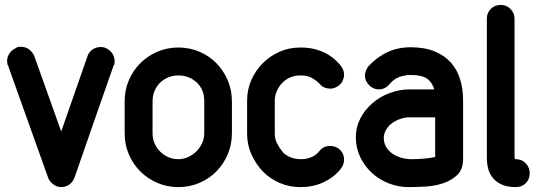

<svg xmlns="http://www.w3.org/2000/svg" viewBox="-20 -754 2206 784"><path d="M337 -524Q343 -542 358 -552Q373 -562 391 -562Q399 -562 407 -560Q427 -552 437.5 -537.5Q448 -523 448 -505Q448 -501 447.5 -495.5Q447 -490 444 -485V-487L364 -258L284 -28Q277 -10 262.5 0Q248 10 230 10Q213 10 198 -1Q183 -12 177 -27L13 -486V-485Q9 -493 9 -505Q9 -522 19.5 -537Q30 -552 48 -559H46Q51 -562 56.5 -562.5Q62 -563 66 -563Q84 -563 98.5 -552.5Q113 -542 120 -525L230 -217Z M489 -340Q489 -386 506 -426Q523 -466 553 -496Q583 -526 623 -543Q663 -560 708 -560Q754 -560 794 -543Q834 -526 863.5 -496Q893 -466 910 -426Q927 -386 927 -340V-210Q927 -164 910 -124Q893 -84 863.5 -54Q834 -24 794 -7Q754 10 708 10Q663 10 623 -7Q583 -24 553 -54Q523 -84 506 -124Q489 -164 489 -210ZM603 -210Q603 -188 611 -169Q619 -150 633.5 -135.5Q648 -121 667 -112.5Q686 -104 708 -104Q729 -104 748 -112.5Q767 -121 781.5 -135.5Q796 -150 805 -169Q814 -188 814 -210V-341Q814 -389 783 -417.5Q752 -446 708 -446Q687 -446 668 -438.5Q649 -431 634.5 -417Q620 -403 611.5 -383.5Q603 -364 603 -340Z M1285 -138Q1301 -158 1328 -158Q1349 -158 1364 -146Q1385 -129 1385 -102Q1385 -81 1370 -63H1371Q1341 -28 1299.5 -9Q1258 10 1207 10Q1162 10 1123 -6.5Q1084 -23 1053 -54Q1024 -85 1006.5 -124Q989 -163 989 -208V-342Q989 -389 1006.5 -428Q1024 -467 1053 -496Q1082 -525 1121 -542.5Q1160 -560 1207 -560Q1243 -560 1270.5 -552Q1298 -544 1317.5 -532.5Q1337 -521 1350 -508.5Q1363 -496 1371 -487H1370Q1385 -470 1385 -449Q1385 -438 1380 -426Q1375 -414 1365 -406Q1348 -392 1328 -392Q1317 -392 1305.5 -396.5Q1294 -401 1286 -411Q1285 -412 1283.5 -413Q1282 -414 1281 -416Q1272 -425 1254 -435.5Q1236 -446 1207 -446Q1163 -446 1133 -416Q1119 -402 1110.5 -382.5Q1102 -363 1102 -342V-208Q1102 -187 1111 -169Q1120 -151 1134 -134H1133Q1163 -104 1209 -104Q1231 -104 1251 -112Q1271 -120 1285 -138Z M1753 -389Q1746 -416 1725 -432Q1704 -448 1652 -448Q1626 -446 1606.5 -438Q1587 -430 1571 -411Q1553 -389 1527 -389Q1504 -389 1487 -406.5Q1470 -424 1470 -446Q1470 -455 1474 -465Q1478 -475 1484 -483Q1519 -521 1562 -541Q1605 -561 1657 -561Q1714 -561 1755 -544Q1796 -527 1821.5 -498Q1847 -469 1859 -429.5Q1871 -390 1871 -344V-105Q1871 -62 1846.5 -39Q1822 -16 1787.5 -5Q1753 6 1714.5 8Q1676 10 1648 10Q1606 10 1567 -5.5Q1528 -21 1498.5 -48Q1469 -75 1451 -112.5Q1433 -150 1433 -194Q1433 -235 1451.5 -270.5Q1470 -306 1500.5 -332.5Q1531 -359 1571 -374Q1611 -389 1653 -389ZM1757 -275H1653Q1635 -275 1616.5 -269Q1598 -263 1583 -252.5Q1568 -242 1558 -226.5Q1548 -211 1547 -193Q1547 -170 1557 -153.5Q1567 -137 1583.5 -126Q1600 -115 1620 -109.5Q1640 -104 1661 -104Q1682 -104 1708 -106Q1734 -108 1757 -113Z M2086 -104Q2111 -104 2127 -87Q2143 -70 2143 -47Q2143 -22 2127 -6Q2111 10 2086 10Q2051 10 2028.5 -0.5Q2006 -11 1992.5 -27.5Q1979 -44 1973.5 -65Q1968 -86 1968 -107V-678Q1968 -701 1984 -717.5Q2000 -734 2025 -734Q2048 -734 2064.5 -717.5Q2081 -701 2081 -678V-114Q2081 -104 2086 -104Z"/></svg>

Font: VDS
Style: Bold
Weight: 700
Designer: artmaker
Foundry: artmaker
Version: Version 1.000 2009 initial release